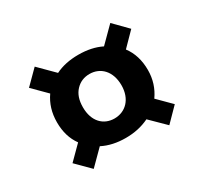

<svg xmlns="http://www.w3.org/2000/svg" viewBox="-100 -737 761 717"><g transform="rotate(-30 280.5 -378.5)"><path d="M118 -158 180 -220C209 -205 243 -198 280 -198C317 -198 350 -205 381 -220L444 -158L501 -216L445 -272C467 -303 478 -338 478 -377C478 -419 467 -455 445 -484L501 -541L444 -599L380 -535C352 -549 319 -556 281 -556C243 -556 210 -549 182 -535L118 -599L60 -541L118 -483C97 -453 86 -418 86 -377C86 -336 96 -302 117 -273L60 -216ZM222 -448C238 -465 258 -473 281 -473C328 -473 364 -438 364 -377C364 -317 327 -282 280 -282C233 -282 198 -316 198 -377C198 -408 206 -431 222 -448Z"/></g></svg>

Font: Poppins SemiBold
Style: Regular
Weight: 600
Designer: Ninad Kale (Devanagari), Jonny Pinhorn (Latin)
Foundry: Indian Type Foundry
Version: 4.004